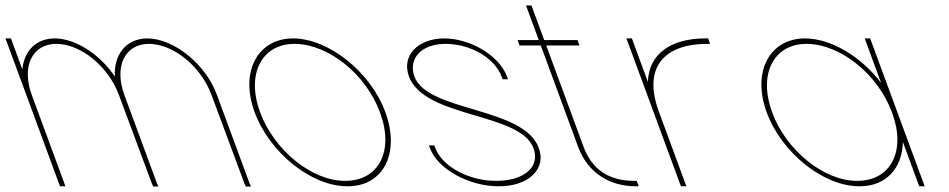

<svg xmlns="http://www.w3.org/2000/svg" viewBox="-134 -694 3484 705"><path d="M287.9 -412.9C283.2 -493.3 328.9 -552.2 406.1 -553C505.1 -553 622.5 -457 662.8 -345L782.6 -20L787.7 -9H768.7L764 -19L642.8 -345C604.1 -450 503.8 -532 413.4 -533C325 -533 284.6 -451.1 322 -347C322.3 -346.4 322.5 -345.7 322.8 -345L326.5 -335L442.6 -20L447.7 -9H428.7L424 -19L306.5 -335H306.5L302.8 -345C264 -450 163.8 -532 73.4 -533C-15.6 -533 -56 -450 -17.2 -345L-13.5 -335L102.6 -20L106.3 -10H86.3L82.6 -20L-33.5 -335L-37.2 -345L-110.2 -543L-113.9 -553H-93.9L-90.2 -543L-51.8 -438.8C-46.3 -505.7 -2.5 -552.3 66.1 -553C144.2 -553 233.8 -493.2 287.9 -412.9Z M801 -282C746.4 -430 811.4 -552 941.1 -553C1073.1 -553 1227.8 -429 1281 -282C1336 -133 1274.7 -9 1141.3 -10C1009.3 -10 856 -133 801 -282ZM821 -282C873 -141 1012.3 -29 1133.9 -30C1256.9 -30 1314.4 -140 1261 -282C1209.4 -422 1071.8 -532 948.4 -533C826.4 -533 769.4 -422 821 -282Z M1727.7 -413 1731.4 -403H1711.4L1707.7 -413C1683 -480 1595.8 -532 1503.4 -533C1412.4 -533 1364.4 -479 1387.7 -413C1436 -282 1789.3 -303 1844.7 -150C1873.1 -73 1805.7 -9 1696.3 -10C1588.3 -10 1473.1 -73 1444.7 -150L1441 -160H1461L1464.7 -150C1489.4 -83 1588.3 -29 1688.9 -30C1790.9 -30 1850.8 -82 1824.7 -150C1776 -282 1425.5 -259 1367.7 -413C1339.3 -490 1400.4 -552 1496.1 -553C1593.1 -553 1699.3 -490 1727.7 -413Z M1871.7 -527 2009.9 -152C2040.8 -71 2102.9 -30 2193.9 -30H2203.9L2211.3 -10H2201.3C2102.3 -10 2024.5 -61 1989.9 -152L1851.7 -527H1783.7H1773.7L1766.3 -547H1776.3H1844.3L1801.1 -664L1797.4 -674H1817.4L1821.1 -664L1864.3 -547H1976.3H1986.3L1993.7 -527H1983.7Z M2244.9 -393.6C2248.5 -496.5 2330 -553 2456.1 -553H2466.1L2473.4 -533H2463.4C2304.9 -533 2226.3 -446.6 2284.4 -286.4L2286 -282L2289.7 -272L2382.6 -20L2386.3 -10H2366.3L2362.6 -20L2269.7 -272L2266 -282C2265.5 -283.4 2265 -284.7 2264.5 -286.1L2169.8 -543L2166.1 -553H2186.1L2189.8 -543Z M2681.4 -281C2626.4 -430 2691.4 -552 2821.1 -553C2918.7 -553 3028.9 -485.1 3101.2 -389.8L3044.8 -543L3041.1 -553H3061.1L3064.8 -543L3159.9 -285C3160.4 -283.7 3160.9 -282.3 3161.4 -281L3257.6 -20L3261.3 -10H3241.3L3237.6 -20L3181.2 -172.9C3179.5 -77.3 3120.2 -9.3 3021.3 -10C2889.3 -10 2736 -133 2681.4 -281ZM2701.4 -281C2753 -141 2892.3 -29 3013.9 -30C3135.7 -30 3193.2 -137.8 3142.9 -276.7L3141.4 -281C3089.4 -422 2951.8 -532 2828.4 -533C2706.4 -533 2649.4 -422 2701.4 -281Z"/></svg>

Font: Nordica Plus
Style: NordicaClassicUltraLightOpObl
Weight: 300
Version: Version 1